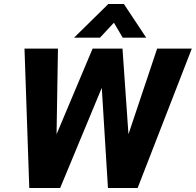

<svg xmlns="http://www.w3.org/2000/svg" viewBox="-20 -944 983 964"><path d="M943 -700 671 0H522L491 -503L282 0H127L103 -700H271L264 -270L445 -700H595L625 -270L769 -700ZM524 -924H602L714 -755H596L552 -830L482 -755H352Z"/></svg>

Font: Sarabun ExtraBold
Style: Italic
Weight: 800
Italic angle: -10°
Designer: Suppakit Chalermlarp | Katatrad Co.,Ltd.
Foundry: Cadson Demak Co.,Ltd.
Version: Version 1.000; ttfautohint (v1.6)